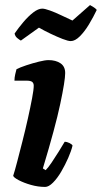

<svg xmlns="http://www.w3.org/2000/svg" viewBox="-20 -737 402 757"><path d="M158 0Q130 0 102 -8Q74 -16 54 -26.5Q34 -37 32 -44Q38 -62 47.5 -98.5Q57 -135 68.5 -180Q80 -225 90 -270Q100 -315 106.5 -349.5Q113 -384 113 -399Q113 -409 107 -414Q101 -419 84 -419H37Q37 -431 40 -444Q43 -457 45 -464Q58 -471 83.5 -479.5Q109 -488 133.5 -494Q158 -500 171 -500Q200 -500 218.5 -487.5Q237 -475 237 -449Q237 -419 217.5 -327Q198 -235 149 -73L160 -66Q170 -76 183.5 -96Q197 -116 211 -138.5Q225 -161 235 -178Q244 -178 254 -173Q264 -168 266 -163Q261 -142 249 -114.5Q237 -87 221.5 -60.5Q206 -34 189 -17Q172 0 158 0ZM258.9 -575Q248.5 -575 226.6 -583.5Q204.8 -592 179.6 -604Q154.4 -616 133.5 -628L62.3 -577Q56.6 -580 48 -587Q39.5 -594 37.6 -605Q52.8 -627 72.2 -650Q91.7 -673 111.2 -688Q130.7 -703 146.8 -703Q156.3 -703 177.2 -695.5Q198.1 -688 221.9 -676.5Q245.6 -665 265.6 -656L334.9 -717Q339.7 -714 347.7 -709.5Q355.8 -705 361.5 -698Q348.2 -670 331.1 -641.5Q314 -613 295 -594Q276 -575 258.9 -575Z"/></svg>

Font: Texturina 72pt 72pt ExtraBold
Style: Italic
Weight: 800
Italic angle: -11°
Designer: Guillermo Torres Carreño
Foundry: Omnibus-Type
Version: Version 1.002; ttfautohint (v1.8.3)